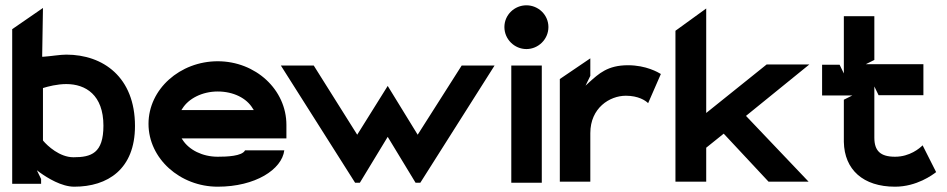

<svg xmlns="http://www.w3.org/2000/svg" viewBox="-20 -693 3571 724"><path d="M26 0H135V-18L119 -51L131 -42C159 -22 212 11 260 11C386 11 489 -55 489 -218C489 -402 369 -487 230 -487C206 -487 173 -481 143 -479H139L142 -663L26 -583ZM142 -164V-361C161 -367 196 -376 230 -376C303 -376 370 -335 370 -219C370 -115 324 -100 257 -100C205 -100 159 -143 143 -162Z M540 -226C540 -95 659 11 801 11C943 11 1043 -54 1052 -126H904C893 -104 835 -102 801 -102C743 -102 693 -128 669 -165L665 -171H1060V-222C1060 -355 944 -462 801 -462C659 -462 540 -357 540 -226ZM664 -278 668 -284C691 -321 742 -348 801 -348C860 -348 910 -323 933 -284L937 -278Z M1039 -446 1319 -4H1337L1442 -177L1547 -4H1565L1845 -446H1721L1555 -185L1442 -369L1327 -185L1163 -446Z M1882 -591C1882 -545 1920 -508 1965 -508C2010 -508 2048 -545 2048 -591C2048 -637 2010 -673 1965 -673C1920 -673 1882 -637 1882 -591ZM1908 -4H2023V-446H1908Z M2091 -8H2206V-191C2206 -286 2279 -332 2340 -332C2387 -332 2414 -314 2424 -304L2472 -414C2462 -420 2417 -447 2348 -447C2271 -447 2238 -415 2202 -383L2188 -370L2206 -407V-473L2091 -395Z M2527 -8H2643V-136L2709 -189L2878 -8H3029L2793 -256L3032 -450H2871L2643 -267V-661L2527 -577Z M3080 -333H3194L3162 -317V-158C3164 -53 3235 11 3355 11C3437 11 3497 -34 3510 -44L3459 -145C3448 -134 3411 -102 3355 -102C3300 -102 3277 -124 3277 -174V-367L3293 -334H3462V-451H3245L3277 -467V-632H3162V-416L3146 -449H3080Z"/></svg>

Font: Charger EcoBold
Style: Bold
Weight: 1000
Designer: Jasper
Foundry: Cannot Into Space Fonts
Version: Version 1.1